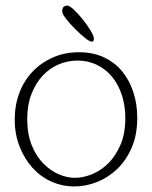

<svg xmlns="http://www.w3.org/2000/svg" viewBox="-20 -660 548 691"><path d="M474 -236Q474 -174 453.5 -127.5Q433 -81 400.5 -50.5Q368 -20 328 -4.5Q288 11 248 11Q204 11 165 -6.5Q126 -24 97 -56Q68 -88 50.5 -132.5Q33 -177 33 -230Q33 -282 50 -326.5Q67 -371 98 -403Q129 -435 171 -453.5Q213 -472 264 -472Q316 -472 355.5 -453Q395 -434 421 -401.5Q447 -369 460.5 -326.5Q474 -284 474 -236ZM259 -442Q223 -442 190.5 -428Q158 -414 133 -387Q108 -360 93 -321Q78 -282 78 -231Q78 -178 94 -138Q110 -98 135.5 -72Q161 -46 191 -33Q221 -20 250 -20Q278 -20 310 -32.5Q342 -45 369 -71.5Q396 -98 413.5 -138.5Q431 -179 431 -235Q431 -280 418.5 -318Q406 -356 383.5 -383.5Q361 -411 329 -426.5Q297 -442 259 -442ZM204 -618Q204 -632 209.5 -636Q215 -640 223 -640Q230 -640 246 -625Q262 -610 278 -590Q294 -570 306 -550Q318 -530 318 -521Q318 -510 310 -510Q303 -510 285.5 -524Q268 -538 250 -556Q232 -574 218 -592Q204 -610 204 -618Z"/></svg>

Font: Life Savers
Style: Regular
Weight: 400
Designer: Pablo Impallari, Rodrigo Fuenzalida, Brenda Gallo
Foundry: Pablo Impallari, Rodrigo Fuenzalida, Brenda Gallo
Version: Version 3.001; ttfautohint (v0.95) -l 8 -r 50 -G 200 -x 14 -